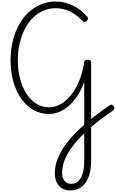

<svg xmlns="http://www.w3.org/2000/svg" viewBox="-20 -1473 1479 2451"><path d="M880 958Q817 958 772 931Q727 904 703.5 854.5Q680 805 680 737Q680 646 714 559Q748 472 805 390.5Q862 309 934.5 234.5Q1007 160 1084 95Q1136 50 1187.5 10.5Q1239 -29 1286.5 -63.5Q1334 -98 1375 -126Q1396 -141 1407.5 -137Q1419 -133 1430 -116Q1441 -100 1439 -86.5Q1437 -73 1422 -62Q1382 -35 1333 1Q1284 37 1230.5 78Q1177 119 1123 166Q1055 225 992.5 291.5Q930 358 880.5 430Q831 502 802 579Q773 656 773 736Q773 800 804 837Q835 874 889 874Q967 874 1011 797.5Q1055 721 1055 589V-427Q1022 -334 974 -259Q926 -184 867.5 -130Q809 -76 742 -47Q675 -18 602 -18Q497 -18 407.5 -68.5Q318 -119 252.5 -211Q187 -303 151 -428Q115 -553 115 -702Q115 -811 134 -908.5Q153 -1006 189.5 -1090Q226 -1174 277.5 -1241Q329 -1308 393 -1355Q457 -1402 532 -1427.5Q607 -1453 691 -1453Q768 -1453 839 -1430.5Q910 -1408 974.5 -1365Q1039 -1322 1095 -1257Q1104 -1246 1104 -1235.5Q1104 -1225 1089 -1209Q1074 -1194 1060.5 -1193.5Q1047 -1193 1037 -1202Q987 -1257 930.5 -1294Q874 -1331 814 -1349.5Q754 -1368 690 -1368Q620 -1368 557 -1345.5Q494 -1323 440.5 -1281.5Q387 -1240 344.5 -1181Q302 -1122 271.5 -1047.5Q241 -973 224.5 -886.5Q208 -800 208 -703Q208 -572 237.5 -462.5Q267 -353 320.5 -272.5Q374 -192 447 -147.5Q520 -103 606 -103Q687 -103 760.5 -147Q834 -191 894 -269Q954 -347 995.5 -452.5Q1037 -558 1055 -682Q1055 -696 1066 -703Q1077 -710 1099 -710Q1143 -710 1143 -682V588Q1143 703 1111 786Q1079 869 1020.5 913.5Q962 958 880 958Z"/></svg>

Font: Playwrite ID
Style: Regular
Weight: 400
Designer: Veronika Burian, José Scaglione
Foundry: TypeTogether
Version: Version 1.002